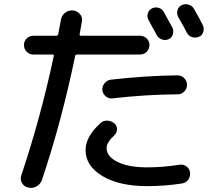

<svg xmlns="http://www.w3.org/2000/svg" viewBox="-20 -846 1040 919"><path d="M730.5 -677.7Q696.3 -739.3 690.4 -751Q682.6 -765.6 687.5 -781.7Q692.4 -797.9 707 -805.7Q722.7 -813.5 739.3 -808.6Q755.9 -803.7 763.7 -789.1Q798.8 -725.6 804.7 -714.8Q812.5 -700.2 807.6 -682.6Q802.7 -665 787.1 -658.2Q771.5 -651.4 754.9 -657.2Q738.3 -663.1 730.5 -677.7ZM909.2 -802.7Q937.5 -752.9 950.2 -726.6Q958 -710.9 953.1 -693.8Q948.2 -676.8 932.1 -669.9Q916 -663.1 898.9 -668.5Q881.8 -673.8 874 -690.4Q861.3 -715.8 833 -764.6Q825.2 -779.3 829.6 -796.9Q834 -814.5 849.6 -821.3Q865.2 -829.1 882.8 -823.7Q900.4 -818.4 909.2 -802.7ZM469.7 -415Q468.8 -433.6 481 -448.2Q493.2 -462.9 511.7 -464.8Q673.8 -483.4 829.1 -485.4Q847.7 -485.4 861.3 -472.2Q875 -459 875 -439.9Q875 -420.9 861.8 -407.7Q848.6 -394.5 830.1 -394.5Q676.8 -393.6 517.6 -375Q500 -373 485.8 -385.3Q471.7 -397.5 469.7 -415ZM389.6 -127.9Q389.6 -192.4 460.9 -256.8Q474.6 -269.5 494.1 -268.6Q513.7 -267.6 528.3 -254.9Q541 -243.2 540 -226.1Q539.1 -209 526.4 -197.3Q490.2 -164.1 490.2 -137.7Q490.2 -96.7 543 -70.8Q595.7 -44.9 684.6 -44.9Q757.8 -44.9 839.8 -57.6Q857.4 -60.5 872.6 -49.3Q887.7 -38.1 889.6 -19.5Q891.6 -1 880.9 14.2Q870.1 29.3 850.6 32.2Q768.6 44.9 684.6 44.9Q550.8 44.9 470.2 -3.4Q389.6 -51.8 389.6 -127.9ZM115.2 51.8Q95.7 47.9 85.4 30.3Q75.2 12.7 82 -6.8Q173.8 -280.3 237.3 -577.1Q239.3 -585 231.4 -585H139.6Q121.1 -585 107.9 -598.1Q94.7 -611.3 94.7 -630.4Q94.7 -649.4 107.9 -662.1Q121.1 -674.8 139.6 -674.8H249Q256.8 -674.8 258.8 -682.6Q262.7 -705.1 271.5 -751Q275.4 -772.5 292 -785.2Q308.6 -797.9 330.1 -795.9Q349.6 -793.9 362.8 -778.3Q376 -762.7 372.1 -743.2Q369.1 -723.6 361.3 -682.6Q359.4 -674.8 368.2 -674.8H650.4Q668.9 -674.8 682.1 -662.1Q695.3 -649.4 695.3 -630.4Q695.3 -611.3 682.1 -598.1Q668.9 -585 650.4 -585H349.6Q340.8 -585 339.8 -578.1Q274.4 -262.7 180.7 15.6Q173.8 35.2 155.3 45.9Q136.7 56.6 115.2 51.8Z"/></svg>

Font: Rounded Mgen+ 1m medium
Style: Regular
Weight: 500
Designer: [Source Han Sans]
Ryoko NISHIZUKA  (kana & ideographs); Paul D. Hunt (Latin, Greek & Cyrillic); Wenlong ZHANG  (bopomofo
Version: Version 1.059.20150602